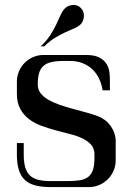

<svg xmlns="http://www.w3.org/2000/svg" viewBox="-20 -762 540 782"><path d="M157.2 -538.1H330.1Q366.2 -538.1 386 -527.1Q405.8 -516.1 415 -499.8Q424.3 -483.4 426 -464.6Q427.7 -445.8 427.7 -429.7V-394H397.9Q394 -419.9 383.5 -441.9Q373 -463.9 356.2 -479.7Q339.4 -495.6 316.7 -504.6Q293.9 -513.7 266.1 -513.7H238.3Q208 -513.7 188 -508.8Q168 -503.9 156 -492.7Q144 -481.4 138.9 -463.1Q133.8 -444.8 133.8 -417.5Q133.8 -397 145.8 -381.8Q157.7 -366.7 177.7 -355.2Q197.8 -343.8 223.4 -335Q249 -326.2 276.1 -318.8Q303.2 -311.5 329.6 -304.4Q356 -297.4 377.9 -289.1Q393.6 -283.2 407 -273.2Q420.4 -263.2 430.2 -249.8Q439.9 -236.3 445.6 -220.2Q451.2 -204.1 451.2 -186.5V-108.9Q451.2 -86.4 442.6 -66.7Q434.1 -46.9 419.2 -32Q404.3 -17.1 384.3 -8.5Q364.3 0 341.8 0H187Q150.4 0 124 -6.8Q97.7 -13.7 81.1 -29.3Q64.5 -44.9 56.6 -70.3Q48.8 -95.7 48.8 -132.3V-179.2H76.7V-132.3Q76.7 -102.1 82.5 -81.3Q88.4 -60.5 101.3 -47.9Q114.3 -35.2 135.3 -29.8Q156.2 -24.4 187 -24.4H254.9Q285.6 -24.4 306.6 -28.1Q327.6 -31.7 340.6 -42.5Q353.5 -53.2 359.1 -71.8Q364.7 -90.3 364.7 -120.6V-132.8Q364.7 -157.2 351.1 -172.6Q337.4 -188 315.2 -198.5Q293 -209 264.6 -216.1Q236.3 -223.1 206.8 -231.2Q177.2 -239.3 148.9 -249.5Q120.6 -259.8 98.4 -276.6Q76.2 -293.5 62.5 -318.4Q48.8 -343.3 48.8 -379.9V-429.7Q48.8 -452.1 57.4 -471.9Q65.9 -491.7 80.6 -506.3Q95.2 -521 115 -529.5Q134.8 -538.1 157.2 -538.1ZM275.9 -741.7Q296.4 -743.2 309.6 -729Q316.4 -722.2 319.3 -713.4Q322.3 -704.6 321.8 -695.6Q321.3 -686.5 318.1 -678.2Q314.9 -669.9 309.6 -664.1Q299.3 -653.8 282.7 -646.7Q266.1 -639.6 246.3 -630.6Q226.6 -621.6 204.6 -608.4Q182.6 -595.2 160.6 -573.2H145.5Q169.9 -595.7 184.6 -618.7Q199.2 -641.6 209.2 -662.6Q219.2 -683.6 226.8 -700.7Q234.4 -717.8 245.1 -728.5Q255.4 -739.3 275.9 -741.7Z"/></svg>

Font: Unique
Style: Regular
Weight: 400
Designer: Anna Pocius (aka Artmaker)
Foundry: Anna Pocius
Version: Version 1.000 2013 initial release